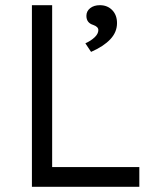

<svg xmlns="http://www.w3.org/2000/svg" viewBox="-20 -720 606 740"><path d="M103 0V-700H181V-76H517V0ZM331 -520 309 -553Q331 -563 345 -576.5Q359 -590 359 -604Q359 -617 339 -624Q313 -632 313 -659Q313 -677 327.5 -688.5Q342 -700 365 -700Q394 -700 412.5 -681Q431 -662 431 -631Q431 -596 405 -568.5Q379 -541 331 -520Z"/></svg>

Font: Lexend Deca Light
Style: Regular
Weight: 300
Designer: Bonnie Shaver-Troup, Thomas Jockin
Foundry: Lexend
Version: Version 1.008; ttfautohint (v1.8.4.7-5d5b)